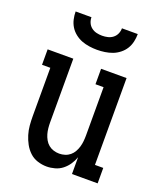

<svg xmlns="http://www.w3.org/2000/svg" viewBox="-140 -838 780 935"><g transform="rotate(20 250.0 -371.0)"><path d="M214 8Q190 8 166.5 0.5Q143 -7 125.5 -23.5Q108 -40 96.5 -61Q85 -82 78 -105Q71 -128 69 -152Q67 -176 67 -200V-450H24V-530H157V-200Q157 -185 158.5 -170Q160 -155 164 -141Q168 -127 175.5 -113.5Q183 -100 194.5 -90.5Q206 -81 220.5 -76.5Q235 -72 250 -72Q265 -72 279.5 -76.5Q294 -81 305.5 -90.5Q317 -100 324.5 -113.5Q332 -127 336 -141Q340 -155 341.5 -170Q343 -185 343 -200V-450H301V-530H433V-80H476V0H343V-87Q336 -67 324 -49Q312 -31 295 -17.5Q278 -4 256.5 2Q235 8 214 8ZM250 -610Q230 -610 209.5 -613Q189 -616 170.5 -623Q152 -630 135.5 -643Q119 -656 108.5 -673Q98 -690 93.5 -710Q89 -730 89 -750H171Q171 -735 177 -721.5Q183 -708 194.5 -699Q206 -690 220.5 -686.5Q235 -683 250 -683Q265 -683 279.5 -686.5Q294 -690 305.5 -699Q317 -708 323 -721.5Q329 -735 329 -750H411Q411 -730 406.5 -710Q402 -690 391.5 -673Q381 -656 364.5 -643Q348 -630 329.5 -623Q311 -616 290.5 -613Q270 -610 250 -610Z"/></g></svg>

Font: Iosevka Slab Medium
Style: Regular
Weight: 500
Monospace: yes
Designer: Belleve Invis
Foundry: Belleve Invis
Version: Version 11.1.1; ttfautohint (v1.8.3)